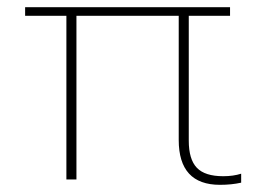

<svg xmlns="http://www.w3.org/2000/svg" viewBox="-20 -500 742 535"><path d="M478 -110V-456H193V0H165V-456H50V-480H621V-456H506V-108Q506 -56 528.5 -32.5Q551 -9 602 -9Q630 -9 652 -16V9Q625 15 593 15Q478 15 478 -110Z"/></svg>

Font: Prompt Thin
Style: Regular
Weight: 250
Designer: Katatrad Team
Foundry: CadsonDemak
Version: Version 1.001